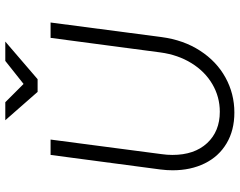

<svg xmlns="http://www.w3.org/2000/svg" viewBox="-110 -785 905 725"><g transform="rotate(-90 342.5 -422.5)"><path d="M62 -223Q62 -245 65 -269L120 -684H178L123 -265Q120 -244 120 -224Q120 -141 164.5 -93Q209 -45 283 -45Q339 -45 387 -73Q435 -101 466.5 -152Q498 -203 507 -269L562 -684H620L565 -265Q554 -182 513.5 -119.5Q473 -57 412 -23.5Q351 10 280 10Q213 10 163.5 -19.5Q114 -49 88 -102Q62 -155 62 -223ZM319 -855 388 -786 475 -855H548L406 -733H358L251 -855Z"/></g></svg>

Font: Bellota Text
Style: Italic
Weight: 400
Italic angle: -7.5°
Designer: Kemie Guaida
Foundry: Kemie Guaida
Version: Version 4.001